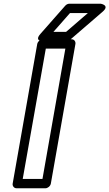

<svg xmlns="http://www.w3.org/2000/svg" viewBox="-20 -986 587 1031"><path d="M208 -25H102L226 -725H331ZM224 25C235 25 250 15 253 0L385 -750C387 -761 380 -775 365 -775H210C199 -775 183 -765 180 -750L48 0C46 11 54 25 69 25ZM356 -916H452L335 -815H267ZM352 -966C345 -966 336 -962 330 -955L197 -804C162 -764 210 -765 210 -765H337C343 -765 350 -767 356 -772L531 -923C572 -958 521 -966 521 -966Z"/></svg>

Font: Asimov
Style: WidOuIt
Weight: 500
Designer: Google
Version: Version 2.000980; 2014